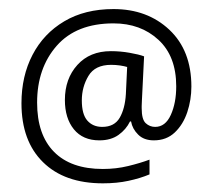

<svg xmlns="http://www.w3.org/2000/svg" viewBox="-20 -369 479 432"><path d="M410.6 -174.3Q410.6 -144.5 401.4 -116.7Q392.1 -88.9 373.3 -71Q354.5 -53.2 326.2 -53.2Q303.7 -53.2 290.8 -66.2Q277.8 -79.1 274.9 -95.7H272.5Q263.7 -77.6 246.6 -65.4Q229.5 -53.2 203.6 -53.2Q166.5 -53.2 146.2 -78.1Q126 -103 126 -144Q126 -191.9 154.1 -222.9Q182.1 -253.9 229.5 -253.9Q251 -253.9 271.7 -250.2Q292.5 -246.6 304.2 -242.2L299.3 -143.1Q298.8 -134.3 298.8 -130.6Q298.8 -127 298.8 -125.5Q298.8 -100.1 307.9 -91.8Q316.9 -83.5 329.1 -83.5Q352.1 -83.5 364.3 -110.4Q376.5 -137.2 376.5 -174.8Q376.5 -242.7 336.4 -279.5Q296.4 -316.4 235.4 -316.4Q151.9 -316.4 107.7 -266.1Q63.5 -215.8 63.5 -138.2Q63.5 -65.9 101.6 -27.3Q139.6 11.2 211.4 11.2Q241.2 11.2 268.3 4.6Q295.4 -2 316.4 -9.8V23.4Q295.4 32.2 269.3 37.8Q243.2 43.5 211.4 43.5Q125 43.5 76.7 -4.2Q28.3 -51.8 28.3 -136.7Q28.3 -197.8 53.2 -245.6Q78.1 -293.5 124.5 -321Q170.9 -348.6 235.4 -348.6Q311.5 -348.6 361.1 -302Q410.6 -255.4 410.6 -174.3ZM164.1 -143.1Q164.1 -111.8 176.5 -97.7Q189 -83.5 210 -83.5Q237.3 -83.5 249.3 -104Q261.2 -124.5 263.2 -157.2L266.1 -218.3Q259.8 -220.2 250 -221.7Q240.2 -223.1 230 -223.1Q193.8 -223.1 179 -198.2Q164.1 -173.3 164.1 -143.1Z"/></svg>

Font: NotoSansOldHungarianUI
Style: Regular
Weight: 400
Designer: Monotype Design Team
Foundry: Monotype Imaging Inc.
Version: Version 1001.000; ttfautohint (v1.8.4.7-5d5b)